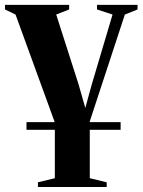

<svg xmlns="http://www.w3.org/2000/svg" viewBox="-41 -522 573 772"><path d="M65.5 0V-31H444V0ZM111.5 230V211L179.5 194.5V-29.5L21.5 -463.5L-21 -484V-502.5H237V-484L185 -463.5L275 -182.5L302 -88L328 -182.5L411.5 -463.5L349 -484V-502.5H512V-484L461 -463.5L320 -34V194.5L388 211V230Z"/></svg>

Font: Merriweather 144pt
Style: Bold
Weight: 700
Version: Version 2.100